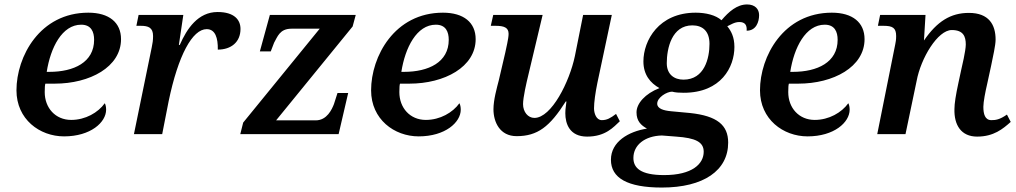

<svg xmlns="http://www.w3.org/2000/svg" viewBox="-20 -603 4565 863"><path d="M268 10C387 10 457 -53 457 -110C457 -121 455 -132 451 -139C421 -97 364 -64 300 -64C229 -64 181 -118 181 -189C181 -209 182 -223 184 -227H226C384 -227 524 -302 524 -427C524 -502 470 -546 377 -546C159 -546 54 -349 54 -197C54 -67 158 10 268 10ZM190 -280C207 -389 259 -492 345 -492C390 -492 403 -460 403 -424C403 -323 312 -280 202 -280Z M582 0H709L738 -148C781 -355 845 -472 909 -472C948 -472 960 -432 959 -380C1019 -380 1061 -414 1061 -473C1061 -514 1033 -549 958 -549C870 -549 820 -474 788 -401H784L804 -536H603L593 -487H612C647 -487 668 -479 668 -441C668 -422 666 -409 662 -390Z M1060 0H1502L1545 -185H1497L1481 -135C1472 -112 1450 -62 1399 -62H1221L1565 -484L1579 -536H1193L1148 -372H1197L1212 -411C1227 -437 1237 -474 1290 -474H1417L1073 -52Z M1862 10C1981 10 2051 -53 2051 -110C2051 -121 2049 -132 2045 -139C2015 -97 1958 -64 1894 -64C1823 -64 1775 -118 1775 -189C1775 -209 1776 -223 1778 -227H1820C1978 -227 2118 -302 2118 -427C2118 -502 2064 -546 1971 -546C1753 -546 1648 -349 1648 -197C1648 -67 1752 10 1862 10ZM1784 -280C1801 -389 1853 -492 1939 -492C1984 -492 1997 -460 1997 -424C1997 -323 1906 -280 1796 -280Z M2619 11C2702 11 2738 -32 2766 -58L2749 -91C2724 -72 2708 -63 2685 -63C2660 -63 2650 -94 2650 -116C2650 -143 2656 -186 2665 -230L2730 -536H2601L2564 -351C2540 -236 2459 -73 2382 -73C2353 -73 2331 -100 2331 -135C2331 -165 2346 -230 2355 -267L2419 -536H2197L2186 -487H2207C2246 -487 2266 -479 2266 -451C2266 -429 2255 -387 2251 -366L2222 -242C2213 -207 2198 -154 2198 -112C2198 -54 2227 9 2302 9C2396 9 2451 -33 2523 -147H2526C2521 -111 2521 -103 2521 -94C2521 -47 2540 11 2619 11Z M2955 240C3143 240 3253 163 3253 38C3253 -41 3203 -82 3082 -95L2996 -103C2964 -106 2934 -114 2934 -137C2934 -165 2977 -191 3001 -191C3016 -187 3033 -186 3053 -186C3222 -186 3281 -302 3281 -392C3281 -437 3266 -464 3249 -485C3263 -491 3281 -504 3303 -504C3329 -504 3338 -490 3336 -465C3379 -465 3392 -505 3392 -535C3392 -562 3374 -583 3338 -583C3293 -583 3256 -551 3223 -512C3197 -535 3153 -546 3107 -546C2941 -546 2872 -421 2872 -327C2872 -267 2903 -230 2944 -207C2880 -182 2841 -138 2841 -98C2841 -59 2861 -40 2888 -25C2805 -12 2726 34 2726 115C2726 197 2800 240 2955 240ZM3052 -245C3011 -245 2977 -268 2977 -319C2977 -385 2999 -489 3092 -489C3139 -489 3169 -462 3169 -406C3169 -342 3147 -245 3052 -245ZM2965 184C2858 184 2827 151 2827 107C2827 49 2878 8 2955 6L3019 11C3106 17 3143 35 3143 79C3143 134 3091 184 2965 184Z M3610 10C3729 10 3799 -53 3799 -110C3799 -121 3797 -132 3793 -139C3763 -97 3706 -64 3642 -64C3571 -64 3523 -118 3523 -189C3523 -209 3524 -223 3526 -227H3568C3726 -227 3866 -302 3866 -427C3866 -502 3812 -546 3719 -546C3501 -546 3396 -349 3396 -197C3396 -67 3500 10 3610 10ZM3532 -280C3549 -389 3601 -492 3687 -492C3732 -492 3745 -460 3745 -424C3745 -323 3654 -280 3544 -280Z M4523 -55 4506 -88C4473 -65 4455 -63 4436 -63C4407 -63 4400 -91 4400 -123C4400 -145 4409 -191 4417 -225L4435 -308C4443 -348 4455 -399 4455 -425C4455 -492 4425 -545 4335 -545C4253 -545 4192 -507 4133 -421L4140 -536H3936L3926 -487H3951C3992 -487 4008 -478 4008 -441C4008 -424 4006 -414 4004 -404L3923 0H4050L4100 -239C4119 -342 4195 -468 4258 -468C4310 -468 4321 -439 4321 -403C4321 -375 4303 -300 4300 -287L4288 -231C4276 -176 4270 -137 4270 -113C4268 -41 4300 11 4372 11C4447 11 4488 -24 4523 -55Z"/></svg>

Font: Noto Serif Semi
Style: Italic
Weight: 600
Italic angle: -12°
Designer: Monotype Design Team
Foundry: Monotype Imaging Inc.
Version: Version 1.901